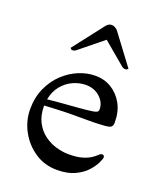

<svg xmlns="http://www.w3.org/2000/svg" viewBox="-132 -775 730 872"><g transform="rotate(20 233.0 -339.0)"><path d="M387 -250Q335 -246 262 -247Q189 -248 93 -242Q93 -195 110 -162.5Q127 -130 154 -110Q181 -90 212.5 -81Q244 -72 273 -72Q314 -72 339.5 -80Q365 -88 379.5 -98Q394 -108 402 -116Q410 -124 417 -124Q428 -124 428 -112Q428 -106 418.5 -86Q409 -66 388.5 -43Q368 -20 333 -3.5Q298 13 247 13Q187 13 140 -18.5Q93 -50 66 -100Q39 -150 39 -205Q39 -262 59.5 -307.5Q80 -353 113.5 -384.5Q147 -416 187 -432.5Q227 -449 267 -449Q310 -449 344.5 -428Q379 -407 400 -369.5Q421 -332 421 -280Q421 -264 414 -258Q407 -252 387 -250ZM240 -395Q210 -395 179.5 -381.5Q149 -368 126.5 -341Q104 -314 96 -273Q131 -277 171 -280Q211 -283 247 -286Q283 -289 303 -292Q321 -294 328.5 -298Q336 -302 336 -311Q336 -345 308.5 -370Q281 -395 240 -395ZM258 -620 147 -530Q138 -522 128 -522Q120 -522 117 -530L231 -677Q242 -691 257 -691Q272 -691 286 -677L396 -530Q396 -530 392.5 -526.5Q389 -523 382 -523Q378 -523 374 -524.5Q370 -526 365 -530Z"/></g></svg>

Font: Sedan
Style: Regular
Weight: 400
Designer: Sebastian Salazar
Foundry: Sebastian Salazar
Version: Version 1.100; ttfautohint (v1.8.4.7-5d5b)